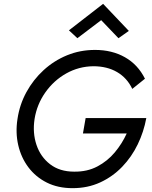

<svg xmlns="http://www.w3.org/2000/svg" viewBox="-20 -970 792 1000"><path d="M507 -865 383 -771 339 -812 517 -950 651 -809 597 -771ZM412 -275 426 -355H742Q729 -284 697.5 -218.5Q666 -153 616.5 -101.5Q567 -50 502 -20Q437 10 358 10Q282 10 224 -19Q166 -48 128 -98.5Q90 -149 75 -214Q60 -279 71 -350Q82 -425 117.5 -490Q153 -555 207 -604.5Q261 -654 329 -682Q397 -710 475 -710Q563 -710 630.5 -672Q698 -634 735 -560L669 -507Q642 -564 590 -594.5Q538 -625 466 -625Q390 -624 325 -587.5Q260 -551 216 -488.5Q172 -426 160 -350Q149 -278 170 -215.5Q191 -153 241 -114.5Q291 -76 366 -76Q434 -75 487 -103Q540 -131 578 -176.5Q616 -222 640 -275Z"/></svg>

Font: Jost*
Style: Italic
Weight: 400
Italic angle: -10°
Version: Version 3.7